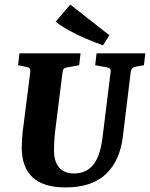

<svg xmlns="http://www.w3.org/2000/svg" viewBox="-20 -806 655 839"><path d="M267 13Q169 13 122 -31.5Q75 -76 75 -161Q75 -176 76 -193.5Q77 -211 79 -229L112 -490Q114 -502 109.5 -507Q105 -512 94 -514L59 -521L65 -573H332L326 -521L276 -512Q269 -511 262 -508Q255 -505 253 -488L223 -249Q220 -227 218 -202Q216 -177 216 -148Q216 -101 238 -74.5Q260 -48 303 -48Q330 -48 351 -57.5Q372 -67 387.5 -86Q403 -105 413 -135Q423 -165 428 -205L463 -488Q465 -500 461 -505Q457 -510 445 -512L396 -521L402 -573H615L609 -521L575 -515Q567 -514 560 -509Q553 -504 551 -490L517 -210Q511 -158 492.5 -116.5Q474 -75 443.5 -46Q413 -17 369 -2Q325 13 267 13ZM458 -652 430 -608Q394 -621 356 -637Q318 -653 283.5 -672Q249 -691 223 -711L287 -786Z"/></svg>

Font: Yrsa
Style: Bold Italic
Weight: 700
Italic angle: -7.10001°
Version: Version 2.004